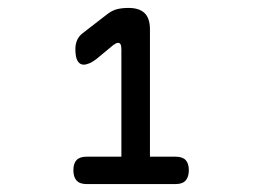

<svg xmlns="http://www.w3.org/2000/svg" viewBox="-20 -904 640 484"><path d="M198 -440Q181 -440 173 -449Q165 -458 165 -475Q165 -492 173 -500.5Q181 -509 198 -509H286V-779Q286 -788 284 -792Q282 -796 278 -796Q275 -796 272 -794.5Q269 -793 265 -790L224 -756Q214 -748 205.5 -744.5Q197 -741 191 -741Q181 -741 175.5 -750.5Q170 -760 170 -780Q170 -793 174.5 -803Q179 -813 188 -820L250 -868Q263 -878 275.5 -881Q288 -884 304 -884Q331 -884 344.5 -871Q358 -858 358 -830V-509H423Q440 -509 448 -500.5Q456 -492 456 -475Q456 -458 448 -449Q440 -440 423 -440Z"/></svg>

Font: Maple Mono NL
Style: Regular
Weight: 400
Monospace: yes
Designer: subframe7536
Version: Version 7.000